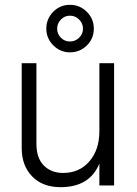

<svg xmlns="http://www.w3.org/2000/svg" viewBox="-20 -769 569 796"><path d="M453 0H392V-91Q352 7 231 7Q157 7 113.5 -37.5Q70 -82 70 -155V-507H131V-172Q131 -114 161.5 -83Q192 -52 242 -52Q309 -52 350.5 -100Q392 -148 392 -225V-507H453ZM270 -552Q230 -552 201 -581Q172 -610 172 -650Q172 -691 200.5 -720Q229 -749 270 -749Q311 -749 340 -720Q369 -691 369 -650Q369 -609 340 -580.5Q311 -552 270 -552ZM232.5 -688Q217 -672 217 -650Q217 -628 232.5 -612.5Q248 -597 270 -597Q292 -597 308 -612.5Q324 -628 324 -650Q324 -672 308 -688Q292 -704 270 -704Q248 -704 232.5 -688Z"/></svg>

Font: Hind Siliguri Light
Style: Regular
Weight: 300
Designer: Jyotish Sonowal
Foundry: Indian Type Foundry
Version: Version 1.001;PS 1.0;hotconv 1.0.86;makeotf.lib2.5.63406; tt